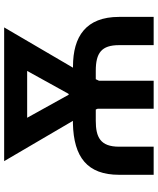

<svg xmlns="http://www.w3.org/2000/svg" viewBox="63 -830 767 934"><g transform="rotate(-90 447.0 -363.5)"><path d="M199.9 0V-168.3C199.9 -259.6 246.4 -281.6 326 -281.6H380.7L384.6 -272.4V0H520.6V-265.6L528.1 -281.6H568.9C655.9 -281.6 693.9 -253.9 693.9 -168.3V0H831.3V-168.3C831.3 -329.2 736.2 -392.4 590.2 -392.4H584.2L780.2 -727.3H129.6L325.6 -392.8H313.6C148.1 -389.2 63.2 -322.1 63.2 -168.3V0ZM340.6 -615.4H568.5L457.7 -415.1L453.1 -412.6Z"/></g></svg>

Font: Margiela Sans Semi Bold
Style: Regular
Weight: 600
Designer: Stefan Endress, Andreas Faust
Version: Version 1.100;FEAKit 1.0